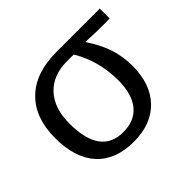

<svg xmlns="http://www.w3.org/2000/svg" viewBox="-128 -696 873 873"><g transform="rotate(-45 308.5 -259.0)"><path d="M523.4 -239.7C523.4 -278.5 517.7 -315.9 506.1 -352.1C494.5 -388.2 475.6 -425.9 449.2 -465.3V-467.3L521.5 -464.4H602.1V-528.3H324.2C233.7 -528.3 164.1 -504.5 115.2 -456.8C66.4 -409.1 42 -342.1 42 -255.9C42 -170.2 62.8 -104.6 104.5 -58.8C146.2 -13.1 206.1 9.8 284.2 9.8C358.7 9.8 417.2 -12.2 459.7 -56.2C502.2 -100.1 523.4 -161.3 523.4 -239.7ZM431.2 -238.3C431.2 -179 418.3 -133.7 392.6 -102.3C366.9 -70.9 329.4 -55.2 280.3 -55.2C183.3 -55.2 134.8 -122.4 134.8 -256.8C134.8 -322.3 151.9 -373.2 186 -409.7C220.2 -446.1 267.3 -464.4 327.1 -464.4H370.6C411 -396.6 431.2 -321.3 431.2 -238.3Z"/></g></svg>

Font: Arimo
Style: Regular
Weight: 400
Designer: Steve Matteson
Foundry: Monotype Imaging Inc.
Version: Version 1.32